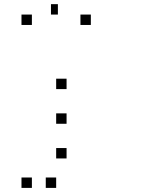

<svg xmlns="http://www.w3.org/2000/svg" viewBox="-20 -820 707 923"><path d="M250 33.3V83.3H200V33.3ZM133.3 33.3V83.3H83.3V33.3ZM300 -108.3V-58.3H250V-108.3ZM300 -275V-225H250V-275ZM300 -441.7V-391.7H250V-441.7ZM416.7 -750V-700H366.7V-750ZM258.3 -800V-750H225V-800ZM133.3 -750V-700H83.3V-750Z"/></svg>

Font: 0xA000-Boxes
Style: Boxes
Weight: 400
Version: Version 0.1